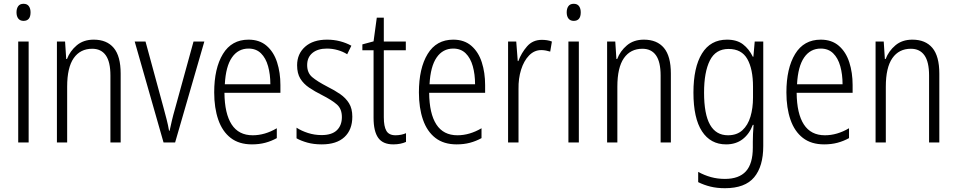

<svg xmlns="http://www.w3.org/2000/svg" viewBox="-20 -751 5042 1012"><path d="M104 -731Q123 -731 132 -718.5Q141 -706 141 -686Q141 -641 104 -641Q86 -641 76.5 -653Q67 -665 67 -686Q67 -706 76 -718.5Q85 -731 104 -731ZM131 -532V0H76V-532Z M474 -542Q543 -542 579.5 -498.5Q616 -455 616 -363V0H562V-353Q562 -425 537.5 -459.5Q513 -494 466 -494Q403 -494 368.5 -444.5Q334 -395 334 -294V0H280V-532H323L329 -440H333Q349 -482 384.5 -512Q420 -542 474 -542Z M842 0 690 -532H747L842 -183Q850 -153 858 -122.5Q866 -92 871 -62H874Q879 -86 886 -115.5Q893 -145 902 -176L1000 -532H1057L903 0Z M1290 -542Q1348 -542 1385.5 -509.5Q1423 -477 1440.5 -422.5Q1458 -368 1458 -303V-262H1163Q1164 -152 1201 -95Q1238 -38 1312 -38Q1376 -38 1439 -75V-23Q1410 -7 1378 1.5Q1346 10 1308 10Q1240 10 1196 -24Q1152 -58 1130.5 -120Q1109 -182 1109 -264Q1109 -391 1155 -466.5Q1201 -542 1290 -542ZM1290 -495Q1235 -495 1202.5 -448Q1170 -401 1165 -307H1405Q1405 -359 1393 -402Q1381 -445 1355.5 -470Q1330 -495 1290 -495Z M1837 -136Q1837 -67 1795.5 -28.5Q1754 10 1676 10Q1633 10 1599.5 0.5Q1566 -9 1543 -22V-78Q1569 -61 1603.5 -50Q1638 -39 1675 -39Q1729 -39 1755.5 -64.5Q1782 -90 1782 -134Q1782 -177 1756 -200Q1730 -223 1677 -250Q1639 -269 1609.5 -289Q1580 -309 1563 -336.5Q1546 -364 1546 -407Q1546 -467 1588 -504.5Q1630 -542 1704 -542Q1740 -542 1772.5 -533.5Q1805 -525 1832 -510L1810 -465Q1788 -479 1760 -487Q1732 -495 1703 -495Q1655 -495 1627 -472Q1599 -449 1599 -408Q1599 -367 1625.5 -344.5Q1652 -322 1706 -294Q1744 -275 1773 -255Q1802 -235 1819.5 -207Q1837 -179 1837 -136Z M2065 -38Q2080 -38 2094.5 -41Q2109 -44 2120 -49V-3Q2107 3 2090 6.5Q2073 10 2053 10Q1998 10 1973.5 -24.5Q1949 -59 1949 -130V-486H1890V-517L1949 -533L1966 -658H2003V-532H2119V-486H2003V-133Q2003 -85 2016.5 -61.5Q2030 -38 2065 -38Z M2369 -542Q2427 -542 2464.5 -509.5Q2502 -477 2519.5 -422.5Q2537 -368 2537 -303V-262H2242Q2243 -152 2280 -95Q2317 -38 2391 -38Q2455 -38 2518 -75V-23Q2489 -7 2457 1.5Q2425 10 2387 10Q2319 10 2275 -24Q2231 -58 2209.5 -120Q2188 -182 2188 -264Q2188 -391 2234 -466.5Q2280 -542 2369 -542ZM2369 -495Q2314 -495 2281.5 -448Q2249 -401 2244 -307H2484Q2484 -359 2472 -402Q2460 -445 2434.5 -470Q2409 -495 2369 -495Z M2836 -541Q2849 -541 2863 -539Q2877 -537 2889 -532L2880 -479Q2870 -482 2858 -484.5Q2846 -487 2833 -487Q2796 -487 2768.5 -458.5Q2741 -430 2726.5 -383.5Q2712 -337 2713 -282V0H2658V-532H2701L2709 -429H2712Q2728 -472 2758 -506.5Q2788 -541 2836 -541Z M3004 -731Q3023 -731 3032 -718.5Q3041 -706 3041 -686Q3041 -641 3004 -641Q2986 -641 2976.5 -653Q2967 -665 2967 -686Q2967 -706 2976 -718.5Q2985 -731 3004 -731ZM3031 -532V0H2976V-532Z M3374 -542Q3443 -542 3479.5 -498.5Q3516 -455 3516 -363V0H3462V-353Q3462 -425 3437.5 -459.5Q3413 -494 3366 -494Q3303 -494 3268.5 -444.5Q3234 -395 3234 -294V0H3180V-532H3223L3229 -440H3233Q3249 -482 3284.5 -512Q3320 -542 3374 -542Z M3812 -542Q3864 -542 3896 -517.5Q3928 -493 3948 -452H3951L3958 -532H4003V19Q4003 126 3955 183.5Q3907 241 3801 241Q3759 241 3724.5 232.5Q3690 224 3660 209V155Q3693 173 3727.5 182.5Q3762 192 3801 192Q3875 192 3911.5 152Q3948 112 3948 27V-4Q3948 -24 3949 -46Q3950 -68 3952 -93H3948Q3930 -45 3894.5 -17.5Q3859 10 3807 10Q3725 10 3680 -59Q3635 -128 3635 -263Q3635 -396 3680 -469Q3725 -542 3812 -542ZM3820 -493Q3752 -493 3721.5 -432Q3691 -371 3691 -263Q3691 -149 3722.5 -93.5Q3754 -38 3817 -38Q3864 -38 3893 -64.5Q3922 -91 3935.5 -136Q3949 -181 3949 -237V-294Q3949 -387 3919 -440Q3889 -493 3820 -493Z M4306 -542Q4364 -542 4401.5 -509.5Q4439 -477 4456.5 -422.5Q4474 -368 4474 -303V-262H4179Q4180 -152 4217 -95Q4254 -38 4328 -38Q4392 -38 4455 -75V-23Q4426 -7 4394 1.5Q4362 10 4324 10Q4256 10 4212 -24Q4168 -58 4146.5 -120Q4125 -182 4125 -264Q4125 -391 4171 -466.5Q4217 -542 4306 -542ZM4306 -495Q4251 -495 4218.5 -448Q4186 -401 4181 -307H4421Q4421 -359 4409 -402Q4397 -445 4371.5 -470Q4346 -495 4306 -495Z M4789 -542Q4858 -542 4894.5 -498.5Q4931 -455 4931 -363V0H4877V-353Q4877 -425 4852.5 -459.5Q4828 -494 4781 -494Q4718 -494 4683.5 -444.5Q4649 -395 4649 -294V0H4595V-532H4638L4644 -440H4648Q4664 -482 4699.5 -512Q4735 -542 4789 -542Z"/></svg>

Font: Noto Sans Sinhala UI Condensed Light
Style: Regular
Weight: 300
Width: 3
Designer: Jelle Bosma - Monotype Design Team
Foundry: Monotype Imaging Inc.
Version: Version 2.006; ttfautohint (v1.8.4.7-5d5b)